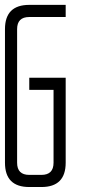

<svg xmlns="http://www.w3.org/2000/svg" viewBox="-20 -752 382 772"><path d="M97.7 0Q0 0 0 -97.7V-634.8Q0 -732.4 97.7 -732.4H244.1V-683.6H97.7Q48.8 -683.6 48.8 -634.8V-97.7Q48.8 -48.8 97.7 -48.8H146.5Q195.3 -48.8 195.3 -97.7V-390.6H97.7V-439.5H244.1V-97.7Q244.1 0 146.5 0Z"/></svg>

Font: Daray
Style: Regular
Weight: 400
Designer: Maxim Raikov
Foundry: Maxim Raikov
Version: Version 1.00 May 24, 2021, initial release